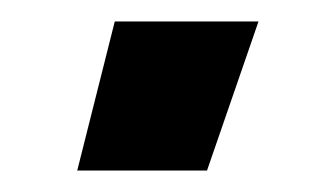

<svg xmlns="http://www.w3.org/2000/svg" viewBox="-20 -744 312 179"><path d="M52 -585 87 -724H221L173 -585Z"/></svg>

Font: TikTok Sans 24pt
Style: Bold
Weight: 700
Version: Version 4.000